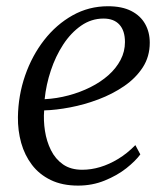

<svg xmlns="http://www.w3.org/2000/svg" viewBox="-20 -570 520 600"><path d="M418.5 -87.5Q403.5 -67 374.8 -44.2Q346 -21.5 307.2 -5.8Q268.5 10 224 10Q174.5 10 138.5 -7.5Q102.5 -25 79.8 -55Q57 -85 46.2 -123.5Q35.5 -162 36 -204Q37 -272 58.5 -334Q80 -396 118 -444.8Q156 -493.5 206.8 -522Q257.5 -550.5 317.5 -550.5Q361 -550.5 390 -535.8Q419 -521 433.5 -495.2Q448 -469.5 448 -436.5Q448 -393 426 -359.2Q404 -325.5 367.8 -300.8Q331.5 -276 287.8 -259.5Q244 -243 199.5 -234.5Q155 -226 118 -225Q115.5 -193.5 120.5 -161Q125.5 -128.5 139.2 -100.8Q153 -73 177 -56.2Q201 -39.5 237 -39.5Q265 -39.5 293.2 -48Q321.5 -56.5 349.5 -73.5Q377.5 -90.5 403 -116.5ZM303.5 -512Q265.5 -512 233.5 -489.8Q201.5 -467.5 177.5 -430.8Q153.5 -394 138.8 -349.5Q124 -305 119.5 -260Q157.5 -262 194 -271.8Q230.5 -281.5 262.5 -297.5Q294.5 -313.5 318.8 -335Q343 -356.5 356.8 -382.8Q370.5 -409 370.5 -438.5Q370.5 -474 353.2 -493Q336 -512 303.5 -512Z"/></svg>

Font: Merriweather 60pt Light
Style: Italic
Weight: 300
Italic angle: -7.8°
Version: Version 2.101